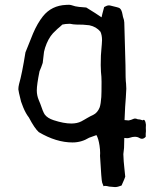

<svg xmlns="http://www.w3.org/2000/svg" viewBox="-20 -571 629 792"><path d="M399.9 -387.7 400.9 -405.3Q400.9 -425.3 394.5 -439.9Q377.4 -460.9 348.6 -466.8Q337.4 -468.3 322.3 -469.2L294.9 -469.7Q290 -470.2 281.7 -470.7L270 -472.7H263.2Q251 -472.7 237.3 -469.7L227.1 -460.4L216.8 -451.7Q205.6 -441.4 198.7 -434.1Q178.2 -411.6 166 -374L161.6 -357.4L156.2 -311.5Q149.9 -292 143.1 -277.3Q131.8 -222.2 131.8 -197.8Q131.8 -177.2 140.1 -157.7L146.5 -142.1Q157.2 -109.4 164.6 -98.6Q175.8 -83.5 201.2 -75.2Q243.2 -61.5 273.9 -61.5Q298.3 -61.5 315.4 -70.3L327.6 -77.1L339.4 -84Q354.5 -92.8 363.8 -96.7Q382.3 -105.5 391.1 -127.9Q396 -142.6 397.9 -170.9Q398.9 -185.1 398.9 -233.9Q398.9 -254.4 396.5 -274.4Q395.5 -287.6 395.5 -302.2Q395.5 -347.2 398.4 -370.1ZM492.7 -2Q492.2 27.8 491.7 39.1Q489.7 51.8 488.8 64.9Q489.7 95.2 493.2 124.5Q496.6 153.8 496.6 157.7Q496.6 160.6 481.4 194.3Q465.3 200.7 454.6 200.7Q447.8 200.7 430.7 198.7Q419.9 195.8 413.6 195.8Q409.7 195.8 407.2 197.3Q404.3 189.9 401.4 182.1Q398.4 174.3 392.6 71.8Q393.1 66.4 393.1 60.5Q393.1 46.9 390.6 29.8Q386.2 0.5 377.9 -13.7L347.7 -2.9Q315.9 16.6 279.3 16.6Q211.9 16.6 140.1 -25.9Q123 -41 99.1 -86.4Q86.4 -102.5 75.7 -128.4L66.9 -151.9Q55.7 -196.3 55.7 -202.6Q55.7 -212.4 58.6 -224.1Q70.8 -266.1 85 -355Q91.8 -370.6 116.2 -432.6Q134.3 -475.1 157.2 -503.9Q192.9 -548.3 252.4 -550.8L265.1 -551.3Q272.5 -550.8 277.8 -548.8Q289.1 -544.4 306.2 -542.5L335.9 -540Q378.9 -513.7 398.9 -499.5Q400.4 -508.3 409.7 -542Q421.4 -548.8 429.2 -548.8L434.1 -548.3Q470.7 -540 473.6 -537.1Q481.9 -531.2 485.4 -511.2L487.3 -501.5Q492.7 -487.3 492.7 -478L497.6 -302.7Q497.6 -241.2 500 -226.1Q501 -216.3 501 -205.1Q501 -193.8 499 -168Q496.1 -137.2 493.7 -75.7L510.7 -74.2Q521.5 -76.2 529.3 -80.1Q533.2 -82 537.1 -82Q542 -82 547.9 -79.1Q557.1 -79.1 568.4 -74.7Q570.8 -76.7 572.8 -76.7Q579.6 -76.7 582 -56.2L581.5 -43.9Q582 -36.1 582 -30.3Q582 -24.9 581.1 -19.5V-6.8Q573.7 1.5 565.4 1.5Q560.1 1.5 554.7 -2Q546.9 -6.8 536.1 -6.8Q526.9 -6.8 515.6 -2.9Q510.3 -1 503.9 -1Q501.5 -1 492.7 -2Z"/></svg>

Font: Kurland
Style: Regular
Weight: 400
Designer: GGBot
Version: 0.22